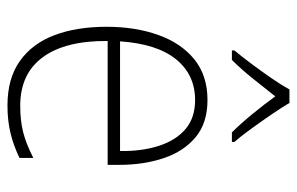

<svg xmlns="http://www.w3.org/2000/svg" viewBox="-164 -640 814 527"><g transform="rotate(90 243.5 -377.0)"><path d="M255 -539Q318 -539 357 -506.5Q396 -474 414.5 -419Q433 -364 433 -297V-265H93Q92 -149 137.5 -87Q183 -25 271 -25Q311 -25 343 -33Q375 -41 414 -61V-23Q381 -7 346.5 1.5Q312 10 270 10Q196 10 148 -24Q100 -58 77 -119Q54 -180 54 -262Q54 -341 76.5 -404Q99 -467 143.5 -503Q188 -539 255 -539ZM255 -505Q186 -505 143.5 -453Q101 -401 94 -299H395Q396 -358 381 -405Q366 -452 335 -478.5Q304 -505 255 -505ZM263 -764Q276 -742 295.5 -713.5Q315 -685 335 -657.5Q355 -630 370 -613V-606H344Q319 -631 292.5 -663.5Q266 -696 245 -725Q223 -697 196.5 -664Q170 -631 145 -606H119V-613Q135 -632 155.5 -659.5Q176 -687 195 -714.5Q214 -742 226 -764Z"/></g></svg>

Font: Noto Sans Arabic UI SmCn XLt
Style: Regular
Weight: 200
Width: 4
Designer: Monotype Design Team, Nadine Chahine and Nizar Qandah
Foundry: Monotype Imaging Inc.
Version: Version 2.010; ttfautohint (v1.8.4.7-5d5b)